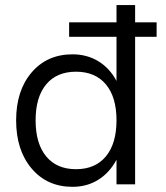

<svg xmlns="http://www.w3.org/2000/svg" viewBox="-20 -720 650 750"><path d="M250 -632.8H435.1V-700.2H507.8V-632.8H591.8V-576.2H507.8V0H435.1V-96.2Q408.2 -45.4 364 -17.8Q319.8 9.8 263.2 9.8Q164.1 9.8 103.5 -61.8Q43 -133.3 43 -250Q43 -366.2 103.5 -437Q164.1 -507.8 263.2 -507.8Q319.8 -507.8 364.3 -480.7Q408.7 -453.6 435.1 -403.8V-576.2H250ZM160.4 -390.4Q119.1 -340.8 119.1 -250Q119.1 -159.2 160.4 -109.1Q201.7 -59.1 276.9 -59.1Q352.1 -59.1 393.6 -109.1Q435.1 -159.2 435.1 -250Q435.1 -340.8 393.6 -390.4Q352.1 -439.9 276.9 -439.9Q201.7 -439.9 160.4 -390.4Z"/></svg>

Font: Overused Grotesk
Style: Regular
Weight: 400
Version: Version 0.002